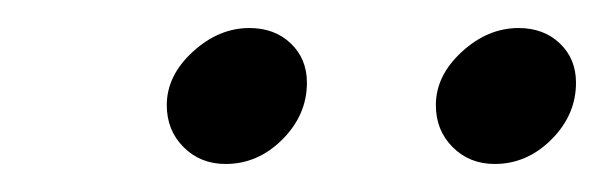

<svg xmlns="http://www.w3.org/2000/svg" viewBox="-20 -793 431 137"><path d="M99 -718Q99 -739 117.5 -756Q136 -773 158 -773Q176 -773 187.5 -762Q199 -751 199 -734Q199 -711 181.5 -693.5Q164 -676 141 -676Q123 -676 111 -688Q99 -700 99 -718ZM291 -718Q291 -739 309.5 -756Q328 -773 350 -773Q368 -773 379.5 -762Q391 -751 391 -734Q391 -711 373.5 -693.5Q356 -676 333 -676Q315 -676 303 -688Q291 -700 291 -718Z"/></svg>

Font: Open Sauce Two Light Italic
Style: Regular
Weight: 300
Italic angle: -10°
Designer: Alfredo Marco Pradil
Foundry: Creative Sauce Fz LLC
Version: Version 1.477